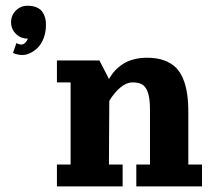

<svg xmlns="http://www.w3.org/2000/svg" viewBox="-20 -665 760 685"><path d="M505.4 -459Q539.6 -459 565.2 -449.7Q590.8 -440.4 607.2 -424.2Q623.5 -408 633.7 -382.9Q643.8 -357.9 647.8 -329.2Q651.9 -300.5 651.9 -263.7V-78.1H700.7V0H466.3V-78.1H515.1V-273.4Q515.1 -312 508.2 -333.5Q501.2 -355 488.2 -363Q475.1 -371.1 452.6 -371.1Q432.1 -371.1 410.6 -353.8Q389.2 -336.4 369.9 -305.4L368.7 -78.1H417.5V0H183.1V-78.1H231.9V-371.1H183.1V-449.2H334.7L368.9 -383.1Q377.9 -399.4 389.8 -412.5Q401.6 -425.5 418.1 -436.4Q434.6 -447.3 456.8 -453.1Q479 -459 505.4 -459ZM79.6 -527.3Q78.9 -527.3 78.1 -527.3Q53.7 -527.3 36.6 -544.4Q19.5 -561.5 19.5 -585.9Q19.5 -610.4 36.6 -627.4Q53.7 -644.5 78.1 -644.5Q96.7 -644.5 110.1 -638.9Q123.5 -633.3 130.6 -623.4Q137.7 -613.5 140.9 -602.2Q144 -590.8 144 -576.9Q144 -550.8 135.9 -529.3Q127.7 -507.8 114.9 -495.1Q102.1 -482.4 87.8 -475.6Q73.5 -468.8 59.8 -468.8Q42.5 -468.8 26.4 -476.1L38.6 -511.5Q47.1 -506.1 56.4 -506.1Q62.5 -506.1 69 -511.6Q75.4 -517.1 79.6 -527.3Z"/></svg>

Font: Orelega One
Style: Regular
Weight: 400
Version: Version 1.1 ; ttfautohint (v1.8.3)